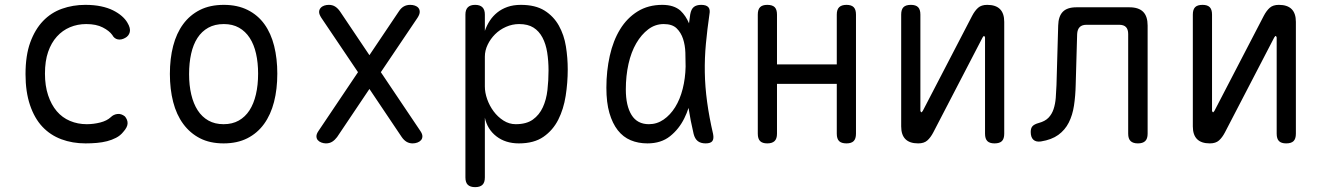

<svg xmlns="http://www.w3.org/2000/svg" viewBox="-20 -580 5440 790"><path d="M85 -275Q85 -352 104.5 -405.5Q124 -459 157 -493.5Q190 -528 235 -544Q280 -560 331 -560Q367 -560 395.5 -554Q424 -548 445 -537.5Q466 -527 481 -514Q496 -501 504 -487Q518 -464 514 -448Q510 -432 495 -424Q479 -415 464.5 -418Q450 -421 442 -436Q430 -453 403 -467Q376 -481 335 -481Q299 -481 268 -468Q237 -455 214 -429.5Q191 -404 178 -366.5Q165 -329 165 -277Q165 -227 178 -188Q191 -149 213.5 -122.5Q236 -96 268 -82.5Q300 -69 337 -69Q365 -69 392.5 -76Q420 -83 436 -98Q447 -109 463 -111Q479 -113 494 -101Q499 -95 502 -88Q505 -81 505 -73Q505 -65 500.5 -56Q496 -47 487 -37Q475 -22 457.5 -13Q440 -4 420.5 1Q401 6 378.5 8Q356 10 332 10Q278 10 232.5 -7Q187 -24 154.5 -58.5Q122 -93 103.5 -147.5Q85 -202 85 -275Z M900 10Q844 10 803 -11Q762 -32 734 -70Q706 -108 692.5 -160.5Q679 -213 679 -276Q679 -339 692.5 -391Q706 -443 733.5 -480.5Q761 -518 802.5 -539Q844 -560 901 -560Q957 -560 999 -539Q1041 -518 1068 -480.5Q1095 -443 1108 -391Q1121 -339 1121 -277Q1121 -213 1107.5 -160.5Q1094 -108 1066.5 -70Q1039 -32 997.5 -11Q956 10 900 10ZM900 -69Q936 -69 962.5 -84Q989 -99 1006.5 -126Q1024 -153 1033 -191.5Q1042 -230 1042 -277Q1042 -322 1033.5 -359.5Q1025 -397 1007.5 -424Q990 -451 963.5 -466Q937 -481 901 -481Q864 -481 837 -466Q810 -451 792.5 -424Q775 -397 766.5 -359Q758 -321 758 -275Q758 -229 767 -191Q776 -153 793.5 -126Q811 -99 837.5 -84Q864 -69 900 -69Z M1698 -507 1547 -283 1709 -42Q1718 -29 1718 -19.5Q1718 -10 1712.5 -3.5Q1707 3 1697.5 6.5Q1688 10 1678 10Q1664 10 1653 3.5Q1642 -3 1633 -16L1500 -214L1367 -16Q1358 -4 1347 3Q1336 10 1321 10Q1312 10 1302.5 6.5Q1293 3 1287.5 -3.5Q1282 -10 1282 -19.5Q1282 -29 1291 -42L1453 -283L1302 -507Q1293 -521 1293 -530.5Q1293 -540 1299 -547Q1305 -554 1314 -557Q1323 -560 1333 -560Q1348 -560 1359 -553Q1370 -546 1379 -533L1500 -353L1621 -533Q1630 -547 1641.5 -553.5Q1653 -560 1668 -560Q1678 -560 1687 -557Q1696 -554 1701.5 -547.5Q1707 -541 1707 -531Q1707 -521 1698 -507Z M1935 -560Q1955 -560 1965 -550Q1975 -540 1975 -520V-453Q1983 -476 1995.5 -495Q2008 -514 2026 -528.5Q2044 -543 2068 -551.5Q2092 -560 2123 -560Q2183 -560 2220.5 -536.5Q2258 -513 2279.5 -474.5Q2301 -436 2308.5 -389Q2316 -342 2316 -294Q2316 -240 2307.5 -185.5Q2299 -131 2277 -87.5Q2255 -44 2216 -17Q2177 10 2115 10Q2060 10 2022.5 -19Q1985 -48 1975 -96V150Q1975 171 1965 180.5Q1955 190 1935 190Q1915 190 1905 180.5Q1895 171 1895 150V-520Q1895 -540 1905 -550Q1915 -560 1935 -560ZM2116 -481Q2088 -481 2062 -469.5Q2036 -458 2017 -439Q1998 -420 1986.5 -396Q1975 -372 1975 -347V-224Q1975 -199 1984.5 -172Q1994 -145 2011 -122Q2028 -99 2051.5 -84Q2075 -69 2102 -69Q2146 -69 2172.5 -88Q2199 -107 2213.5 -138.5Q2228 -170 2232.5 -209.5Q2237 -249 2237 -290Q2237 -329 2231.5 -364Q2226 -399 2212 -425.5Q2198 -452 2175 -466.5Q2152 -481 2116 -481Z M2644 10Q2606 10 2575 -3Q2544 -16 2522 -44Q2500 -72 2487.5 -115Q2475 -158 2475 -219Q2475 -288 2489 -350.5Q2503 -413 2531.5 -459.5Q2560 -506 2603.5 -533Q2647 -560 2705 -560Q2753 -560 2780 -536Q2802 -515 2815 -484Q2817 -502 2820 -521Q2824 -543 2835 -551.5Q2846 -560 2865 -560Q2886 -560 2894.5 -550.5Q2903 -541 2899 -521Q2890 -459 2884.5 -400Q2879 -341 2880 -282Q2881 -223 2889.5 -160.5Q2898 -98 2914 -29Q2918 -9 2911 0.5Q2904 10 2883.5 10Q2863 10 2851 0.5Q2839 -9 2834 -29Q2821 -84 2813 -136Q2806 -114 2796 -94Q2774 -49 2737 -19.5Q2700 10 2644 10ZM2650 -69Q2683 -69 2710.5 -88Q2738 -107 2758 -139Q2778 -171 2789 -214.5Q2800 -258 2801 -306Q2801 -333 2800 -363.5Q2799 -394 2790.5 -420Q2782 -446 2764 -463.5Q2746 -481 2711 -481Q2676 -481 2647.5 -459.5Q2619 -438 2598 -402Q2577 -366 2566 -317Q2555 -268 2555 -212Q2555 -145 2578.5 -107Q2602 -69 2650 -69Z M3137 10Q3117 10 3107.5 0.5Q3098 -9 3098 -30V-520Q3098 -541 3107.5 -550.5Q3117 -560 3137 -560Q3158 -560 3167.5 -550.5Q3177 -541 3177 -520V-315H3423V-520Q3423 -541 3433 -550.5Q3443 -560 3463 -560Q3483 -560 3492.5 -550.5Q3502 -541 3502 -520V-30Q3502 -9 3492.5 0.5Q3483 10 3463 10Q3442 10 3432.5 0.5Q3423 -9 3423 -30V-235H3177V-30Q3177 -9 3167 0.5Q3157 10 3137 10Z M3688 -60V-520Q3688 -541 3697.5 -550.5Q3707 -560 3728 -560Q3748 -560 3757.5 -550.5Q3767 -541 3767 -520V-124Q3769 -118 3771 -118Q3773 -118 3773.5 -119.5Q3774 -121 3777 -124L3980 -515Q3991 -536 4004.5 -548Q4018 -560 4042 -560Q4077 -560 4094.5 -542.5Q4112 -525 4112 -490V-30Q4112 -9 4102.5 0.5Q4093 10 4072 10Q4052 10 4042.5 0.5Q4033 -9 4033 -30V-426Q4031 -432 4029 -432Q4027 -432 4026.5 -430.5Q4026 -429 4023 -426L3820 -35Q3809 -14 3795.5 -2Q3782 10 3758 10Q3723 10 3705.5 -7.5Q3688 -25 3688 -60Z M4334 -475Q4335 -513 4353 -531.5Q4371 -550 4409 -550H4627Q4665 -550 4683.5 -531.5Q4702 -513 4702 -475V-30Q4702 -9 4692 0.5Q4682 10 4662 10Q4642 10 4632 0.5Q4622 -9 4622 -30V-440Q4622 -459 4613 -468.5Q4604 -478 4585 -478H4450Q4432 -478 4422.5 -468.5Q4413 -459 4412 -440L4406 -230Q4405 -185 4399 -145.5Q4393 -106 4377.5 -75.5Q4362 -45 4334.5 -25Q4307 -5 4263 2Q4243 5 4232 -5Q4221 -15 4221 -37Q4221 -53 4228.5 -61Q4236 -69 4254 -74Q4280 -81 4294 -95.5Q4308 -110 4315 -131Q4322 -152 4324 -177.5Q4326 -203 4327 -230Z M4888 -60V-520Q4888 -541 4897.5 -550.5Q4907 -560 4928 -560Q4948 -560 4957.5 -550.5Q4967 -541 4967 -520V-124Q4969 -118 4971 -118Q4973 -118 4973.5 -119.5Q4974 -121 4977 -124L5180 -515Q5191 -536 5204.5 -548Q5218 -560 5242 -560Q5277 -560 5294.5 -542.5Q5312 -525 5312 -490V-30Q5312 -9 5302.5 0.5Q5293 10 5272 10Q5252 10 5242.5 0.5Q5233 -9 5233 -30V-426Q5231 -432 5229 -432Q5227 -432 5226.5 -430.5Q5226 -429 5223 -426L5020 -35Q5009 -14 4995.5 -2Q4982 10 4958 10Q4923 10 4905.5 -7.5Q4888 -25 4888 -60Z"/></svg>

Font: Maple Mono Light
Style: Regular
Weight: 300
Monospace: yes
Designer: subframe7536
Version: Version 7.000